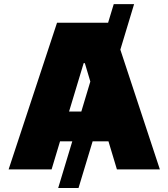

<svg xmlns="http://www.w3.org/2000/svg" viewBox="-20 -840 835 952"><path d="M644.9 -819.6 576.7 -593.8 772.7 0H559.7L517.8 -139.2H439.3L369.3 92.3H268.5L338.4 -139.2H277.7L235.8 0H22.7L262.8 -727.3H516L544 -819.6ZM383.2 -286.9 427.9 -435.7 400.6 -527H394.9L322.4 -286.9Z"/></svg>

Font: Karasuma Gothic
Style: Black
Weight: 900
Designer: Rasmus Andersson / Ryoko Nishizuka
Foundry: Genbu
Version: Version 1.00